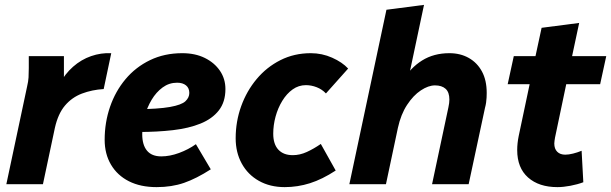

<svg xmlns="http://www.w3.org/2000/svg" viewBox="-20 -755 2505 787"><path d="M6 0 91 -400Q96 -421 97 -437.5Q98 -454 98 -476V-525H242V-399L223 -409Q246 -452 279.5 -481.5Q313 -511 353.5 -525Q394 -539 436 -537L405 -390Q357 -387 316 -371.5Q275 -356 246.5 -322.5Q218 -289 205 -231L156 0Z M409 -182Q409 -253 431 -317Q453 -381 494.5 -430.5Q536 -480 595 -508.5Q654 -537 727 -537Q780 -537 819.5 -517.5Q859 -498 881.5 -465Q904 -432 904 -390Q904 -337 877 -302.5Q850 -268 802 -248.5Q754 -229 689 -221.5Q624 -214 549 -214Q539 -214 530.5 -214.5Q522 -215 511 -215L525 -307Q527 -307 530.5 -307Q534 -307 536 -307Q629 -308 676.5 -316.5Q724 -325 740 -340Q756 -355 756 -374Q756 -394 742.5 -405Q729 -416 706 -416Q673 -416 646.5 -396.5Q620 -377 601.5 -346Q583 -315 573 -278Q563 -241 563 -205Q563 -161 582.5 -137.5Q602 -114 641 -114Q676 -114 714 -128Q752 -142 783 -164L844 -61Q785 -23 734.5 -5.5Q684 12 622 12Q556 12 508.5 -12Q461 -36 435 -80Q409 -124 409 -182Z M946 -188Q946 -257 968.5 -319.5Q991 -382 1032 -431Q1073 -480 1129.5 -508.5Q1186 -537 1254 -537Q1300 -537 1341.5 -518.5Q1383 -500 1407 -474L1316 -372Q1300 -389 1278 -397.5Q1256 -406 1234 -406Q1204 -406 1179.5 -388.5Q1155 -371 1137 -341.5Q1119 -312 1109.5 -277Q1100 -242 1100 -207Q1100 -164 1121 -141.5Q1142 -119 1180 -119Q1209 -119 1237.5 -132Q1266 -145 1295 -165L1356 -56Q1301 -20 1250.5 -4Q1200 12 1147 12Q1087 12 1041.5 -13.5Q996 -39 971 -84.5Q946 -130 946 -188Z M1412 0 1564 -715 1718 -735 1650 -414 1631 -424Q1662 -477 1710 -507Q1758 -537 1822 -537Q1867 -537 1901.5 -517.5Q1936 -498 1955.5 -462Q1975 -426 1975 -374Q1975 -365 1974.5 -355Q1974 -345 1972.5 -334.5Q1971 -324 1968 -313L1901 0H1751L1818 -315Q1820 -324 1821 -332Q1822 -340 1822 -347Q1822 -377 1806.5 -391Q1791 -405 1763 -405Q1736 -405 1705 -384.5Q1674 -364 1648.5 -325Q1623 -286 1611 -231L1562 0Z M2061 -410 2086 -525H2175L2200 -641L2354 -661L2325 -525H2465L2440 -410H2301L2255 -191Q2254 -184 2253 -178Q2252 -172 2252 -167Q2252 -145 2264 -133Q2276 -121 2297 -121Q2311 -121 2329 -125.5Q2347 -130 2364 -137L2371 -8Q2347 1 2318 6.5Q2289 12 2265 12Q2189 12 2144.5 -27.5Q2100 -67 2100 -140Q2100 -154 2101.5 -168Q2103 -182 2106 -197L2151 -410Z"/></svg>

Font: Radio Canada
Style: Italic
Weight: 400
Italic angle: -12°
Designer: Charles Daoud, Etienne Aubert Bonn, Alexandre Saumier Demers, Jacques Le Bailly
Foundry: Radio-Canada
Version: Version 2.104;gftools[0.9.28.dev5+ged2979d]